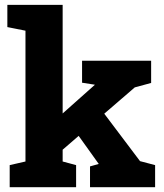

<svg xmlns="http://www.w3.org/2000/svg" viewBox="-20 -782 687 802"><path d="M20.5 0V-92.3L86.4 -107.4V-653.8L10.7 -668.9V-761.7H241.7V-308.1L375.5 -427.2L376 -428.2L322.8 -436.5V-528.3H611.3V-435.5L543 -417L415.5 -307.1L564.9 -108.9L627.9 -92.3V0H356V-86.9L392.6 -97.2L391.1 -99.1L308.6 -214.4L241.7 -156.7V-107.4L297.9 -92.3V0Z"/></svg>

Font: Roboto Slab ExtraBold
Style: Regular
Weight: 800
Designer: Google
Version: Version 2.001; ttfautohint (v1.8.3)